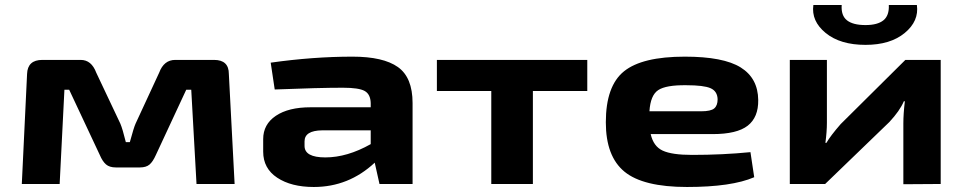

<svg xmlns="http://www.w3.org/2000/svg" viewBox="-20 -734 3850 766"><path d="M679 -495H834Q893 -495 893 -439L916 0H764L743 -376H723L602 -116Q590 -89 576.5 -77.5Q563 -66 538 -66H442Q417 -66 403 -78Q389 -90 378 -116L256 -376H237L218 0H67L88 -439Q90 -495 149 -495H302Q345 -495 364 -444L460 -241Q469 -220 482 -167H498Q514 -226 521 -241L615 -444Q634 -495 679 -495Z M1386 -508Q1509 -508 1567.5 -466.5Q1626 -425 1626 -323V0H1494L1475 -85Q1371 12 1232 12Q1142 12 1086 -25Q1030 -62 1030 -129V-179Q1030 -238 1080.5 -272Q1131 -306 1219 -306H1459V-323Q1458 -358 1435 -371Q1412 -384 1348 -384Q1253 -384 1076 -377L1060 -484Q1230 -508 1386 -508ZM1195 -170V-152Q1195 -106 1278 -106Q1365 -106 1459 -159V-214H1265Q1195 -213 1195 -170Z M2323 -371H2106V0H1940V-371H1723V-495H2323Z M2741 -116Q2863 -116 2974 -127L2989 -27Q2899 12 2721 12Q2546 12 2471.5 -49Q2397 -110 2397 -246Q2397 -391 2469.5 -449.5Q2542 -508 2712 -508Q2866 -508 2935 -465Q3004 -422 3005 -335Q3006 -266 2963 -232.5Q2920 -199 2823 -199H2576Q2587 -150 2624 -133Q2661 -116 2741 -116ZM2718 -394Q2637 -395 2606 -374.5Q2575 -354 2571 -290H2777Q2816 -290 2829.5 -301.5Q2843 -313 2843 -338Q2842 -370 2815 -382Q2788 -394 2718 -394Z M3526 -714H3638Q3647 -650 3589.5 -602.5Q3532 -555 3433 -555Q3332 -555 3274 -602.5Q3216 -650 3225 -714H3338Q3335 -672 3359 -653Q3383 -634 3433 -634Q3481 -634 3504.5 -653Q3528 -672 3526 -714ZM3733 0 3584 1V-242Q3584 -280 3590 -330H3586Q3570 -292 3528 -247L3272 0H3131V-495H3279V-244Q3279 -209 3273 -164H3277Q3293 -192 3334 -239L3592 -495H3733Z"/></svg>

Font: Exo 2 Expanded
Style: Bold
Weight: 700
Width: 7
Designer: Natanael Gama
Version: Version 1.001;PS 001.001;hotconv 1.0.70;makeotf.lib2.5.58329